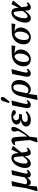

<svg xmlns="http://www.w3.org/2000/svg" viewBox="1986 -2828 1010 5067"><g transform="rotate(-90 2491.5 -294.0)"><path d="M-4 191 -22 180 60 -111 116 -478 230 -498 244 -486Q225 -408 211.5 -350Q198 -292 188.5 -248.5Q179 -205 171.5 -170.5Q164 -136 158 -103L128 -82L104 175ZM209 14Q183 14 164 1Q145 -12 133 -35Q121 -58 116 -89L153 -148Q161 -114 180 -98.5Q199 -83 225 -83Q246 -83 268 -91.5Q290 -100 313 -119Q336 -138 359 -168L371 -126H358Q338 -78 312 -47Q286 -16 259.5 -1Q233 14 209 14ZM417 14Q381 14 360.5 -10Q340 -34 340 -77Q340 -92 342.5 -110Q345 -128 348 -143L345 -148L408 -478L521 -498L534 -486L497 -344Q484 -294 474.5 -255.5Q465 -217 458.5 -188Q452 -159 449 -138.5Q446 -118 446 -103Q446 -85 452.5 -76Q459 -67 473 -67Q486 -67 498.5 -75Q511 -83 525 -96L547 -67Q517 -28 484.5 -7Q452 14 417 14Z M706 14Q653 14 623 -24.5Q593 -63 593 -134Q593 -184 606.5 -236Q620 -288 644 -335Q668 -382 701 -419Q734 -456 773 -477Q812 -498 855 -498Q894 -498 919.5 -484Q945 -470 960 -441Q975 -412 981 -365L990 -279L996 -260L1012 -137Q1018 -95 1026.5 -81Q1035 -67 1053 -67Q1065 -67 1078.5 -74Q1092 -81 1108 -97L1130 -67Q1100 -28 1066 -7Q1032 14 996 14Q971 14 953 3.5Q935 -7 925 -30Q915 -53 912 -90L889 -351Q884 -401 872.5 -420Q861 -439 840 -439Q820 -439 800.5 -421.5Q781 -404 764.5 -375Q748 -346 735 -310Q722 -274 715 -235.5Q708 -197 708 -162Q708 -114 721.5 -92.5Q735 -71 756 -71Q777 -71 802 -88.5Q827 -106 857.5 -141.5Q888 -177 923 -229L941 -185H930Q890 -116 853 -72Q816 -28 780 -7Q744 14 706 14ZM986 -216 968 -267 1078 -499 1169 -462V-446Z M1283 191 1266 180 1336 -30 1421 -38 1394 175ZM1329 15Q1326 -60 1320.5 -126.5Q1315 -193 1308.5 -253.5Q1302 -314 1294 -369Q1292 -385 1288 -394Q1284 -403 1277.5 -407Q1271 -411 1261 -411Q1249 -411 1236.5 -407Q1224 -403 1207 -395L1191 -426Q1231 -465 1260 -482Q1289 -499 1320 -499Q1345 -499 1362 -489Q1379 -479 1389.5 -459Q1400 -439 1404 -407Q1411 -359 1415 -303Q1419 -247 1421 -186Q1423 -125 1423 -64H1410Q1437 -96 1459.5 -128.5Q1482 -161 1502 -194Q1522 -227 1540.5 -261Q1559 -295 1577 -330Q1585 -343 1590 -354Q1595 -365 1599 -376L1580 -286L1565 -356Q1561 -372 1557 -389.5Q1553 -407 1553 -422Q1553 -462 1572 -481Q1591 -500 1623 -500Q1637 -500 1648.5 -496Q1660 -492 1667 -487Q1671 -480 1673 -469.5Q1675 -459 1675 -443Q1675 -416 1663.5 -384Q1652 -352 1626 -305Q1607 -269 1581 -229Q1555 -189 1524 -147.5Q1493 -106 1459.5 -66Q1426 -26 1391 10Z M1860 14Q1808 14 1769 -0.5Q1730 -15 1708.5 -43Q1687 -71 1687 -112Q1687 -154 1714.5 -185Q1742 -216 1788.5 -233Q1835 -250 1891 -250L1889 -247Q1843 -250 1810 -263.5Q1777 -277 1759 -301.5Q1741 -326 1741 -359Q1741 -401 1768 -432.5Q1795 -464 1843.5 -481.5Q1892 -499 1955 -499Q1999 -499 2032 -492Q2065 -485 2087 -472.5Q2109 -460 2120 -442Q2119 -412 2102 -396Q2085 -380 2060 -380Q2040 -380 2021 -391.5Q2002 -403 1983 -423L1939 -471H2032L2035 -448Q2015 -453 1998 -454Q1981 -455 1961 -455Q1928 -455 1903 -445Q1878 -435 1864.5 -416.5Q1851 -398 1851 -370Q1851 -347 1864.5 -330Q1878 -313 1902.5 -304Q1927 -295 1960 -295Q1980 -295 1990.5 -295.5Q2001 -296 2018 -297L2004 -219Q1995 -220 1982 -220Q1969 -220 1955 -220Q1908 -220 1875 -209.5Q1842 -199 1824.5 -179.5Q1807 -160 1807 -134Q1807 -98 1831 -82.5Q1855 -67 1901 -67Q1952 -67 1991.5 -81Q2031 -95 2067 -123L2091 -96Q2064 -63 2029.5 -38.5Q1995 -14 1952.5 0Q1910 14 1860 14Z M2258 14Q2218 14 2195.5 -10Q2173 -34 2173 -78Q2173 -87 2174.5 -100Q2176 -113 2179 -133.5Q2182 -154 2187.5 -184Q2193 -214 2202 -258L2245 -478L2359 -498L2372 -486L2339 -362Q2327 -317 2318 -281Q2309 -245 2302 -217Q2295 -189 2291 -168Q2287 -147 2285 -131Q2283 -115 2283 -103Q2283 -85 2290 -76Q2297 -67 2311 -67Q2324 -67 2336 -75Q2348 -83 2362 -96L2385 -67Q2354 -27 2322.5 -6.5Q2291 14 2258 14ZM2306 -564Q2319 -603 2332 -643Q2345 -683 2358 -721Q2365 -743 2374 -755.5Q2383 -768 2394 -773.5Q2405 -779 2417 -779Q2439 -779 2453.5 -765.5Q2468 -752 2468 -731Q2468 -714 2460 -699Q2452 -684 2435 -663Q2412 -633 2388 -604.5Q2364 -576 2341 -546Z M2406 191 2388 180 2490 -269Q2515 -377 2577 -438Q2639 -499 2733 -499Q2787 -499 2828 -476.5Q2869 -454 2892 -409Q2915 -364 2915 -296Q2915 -234 2894.5 -178Q2874 -122 2838.5 -78.5Q2803 -35 2758 -10.5Q2713 14 2664 14Q2616 14 2579.5 -14.5Q2543 -43 2529 -95L2544 -114Q2563 -83 2589 -66Q2615 -49 2649 -49Q2675 -49 2697.5 -61.5Q2720 -74 2739 -97.5Q2758 -121 2771 -153.5Q2784 -186 2791.5 -226.5Q2799 -267 2799 -314Q2799 -382 2778.5 -415.5Q2758 -449 2720 -449Q2694 -449 2672.5 -433.5Q2651 -418 2635 -386Q2619 -354 2608 -304L2560 -74L2550 -70L2516 175Z M3086 14Q3046 14 3023.5 -10Q3001 -34 3001 -78Q3001 -87 3002.5 -100Q3004 -113 3007 -133.5Q3010 -154 3015.5 -184Q3021 -214 3030 -258L3073 -478L3187 -498L3200 -486L3167 -362Q3155 -317 3146 -281Q3137 -245 3130 -217Q3123 -189 3119 -168Q3115 -147 3113 -131Q3111 -115 3111 -103Q3111 -85 3118 -76Q3125 -67 3139 -67Q3152 -67 3164 -75Q3176 -83 3190 -96L3213 -67Q3182 -27 3150.5 -6.5Q3119 14 3086 14Z M3458 14Q3406 14 3364.5 -7.5Q3323 -29 3299 -71.5Q3275 -114 3275 -177Q3275 -240 3297 -295.5Q3319 -351 3359.5 -393.5Q3400 -436 3456 -461Q3512 -486 3579 -488L3827 -495L3811 -394L3592 -422H3565Q3530 -419 3502.5 -404.5Q3475 -390 3454 -365.5Q3433 -341 3418.5 -309.5Q3404 -278 3396.5 -241Q3389 -204 3389 -164Q3389 -97 3410.5 -66Q3432 -35 3468 -35Q3499 -35 3525 -55Q3551 -75 3570.5 -109.5Q3590 -144 3600.5 -187.5Q3611 -231 3611 -278Q3611 -316 3603 -344.5Q3595 -373 3578 -392.5Q3561 -412 3535 -422L3566 -434Q3612 -425 3646.5 -400Q3681 -375 3700.5 -338Q3720 -301 3720 -255Q3720 -201 3699.5 -152.5Q3679 -104 3643.5 -66.5Q3608 -29 3560 -7.5Q3512 14 3458 14Z M4038 14Q3986 14 3944.5 -7.5Q3903 -29 3879 -71.5Q3855 -114 3855 -177Q3855 -240 3877 -295.5Q3899 -351 3939.5 -393.5Q3980 -436 4036 -461Q4092 -486 4159 -488L4407 -495L4391 -394L4172 -422H4145Q4110 -419 4082.5 -404.5Q4055 -390 4034 -365.5Q4013 -341 3998.5 -309.5Q3984 -278 3976.5 -241Q3969 -204 3969 -164Q3969 -97 3990.5 -66Q4012 -35 4048 -35Q4079 -35 4105 -55Q4131 -75 4150.5 -109.5Q4170 -144 4180.5 -187.5Q4191 -231 4191 -278Q4191 -316 4183 -344.5Q4175 -373 4158 -392.5Q4141 -412 4115 -422L4146 -434Q4192 -425 4226.5 -400Q4261 -375 4280.5 -338Q4300 -301 4300 -255Q4300 -201 4279.5 -152.5Q4259 -104 4223.5 -66.5Q4188 -29 4140 -7.5Q4092 14 4038 14Z M4542 14Q4489 14 4459 -24.5Q4429 -63 4429 -134Q4429 -184 4442.5 -236Q4456 -288 4480 -335Q4504 -382 4537 -419Q4570 -456 4609 -477Q4648 -498 4691 -498Q4730 -498 4755.5 -484Q4781 -470 4796 -441Q4811 -412 4817 -365L4826 -279L4832 -260L4848 -137Q4854 -95 4862.5 -81Q4871 -67 4889 -67Q4901 -67 4914.5 -74Q4928 -81 4944 -97L4966 -67Q4936 -28 4902 -7Q4868 14 4832 14Q4807 14 4789 3.5Q4771 -7 4761 -30Q4751 -53 4748 -90L4725 -351Q4720 -401 4708.5 -420Q4697 -439 4676 -439Q4656 -439 4636.5 -421.5Q4617 -404 4600.5 -375Q4584 -346 4571 -310Q4558 -274 4551 -235.5Q4544 -197 4544 -162Q4544 -114 4557.5 -92.5Q4571 -71 4592 -71Q4613 -71 4638 -88.5Q4663 -106 4693.5 -141.5Q4724 -177 4759 -229L4777 -185H4766Q4726 -116 4689 -72Q4652 -28 4616 -7Q4580 14 4542 14ZM4822 -216 4804 -267 4914 -499 5005 -462V-446Z"/></g></svg>

Font: Source Serif 4 18pt SemiBold
Style: Italic
Weight: 600
Italic angle: -12°
Designer: Frank Grießhammer
Foundry: Adobe Systems Incorporated
Version: Version 4.004;hotconv 1.0.116;makeotfexe 2.5.65601